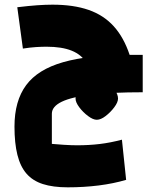

<svg xmlns="http://www.w3.org/2000/svg" viewBox="-20 -505 631 822"><path d="M270 297Q207 297 163.5 283Q120 269 93.5 238.5Q67 208 54.5 158Q42 108 42 37Q42 -73 92 -140.5Q142 -208 251 -239Q360 -270 535 -270L591 -110Q460 -110 373.5 -100Q287 -90 244.5 -69.5Q202 -49 202 -18V111Q221 113 254 115Q287 117 310 117Q361 117 407 111.5Q453 106 502 93L520 265Q466 281 402.5 289Q339 297 270 297ZM591 -110Q494 -110 436.5 -140Q379 -170 350 -236Q329 -271 287 -288Q245 -305 179 -305Q159 -305 134.5 -303.5Q110 -302 78 -297L54 -474Q104 -480 139.5 -482.5Q175 -485 205 -485Q295 -485 359.5 -462.5Q424 -440 467 -392.5Q510 -345 535 -270H591ZM394.3 7.8Q378.3 7.8 356.9 -8.3Q335.5 -24.3 319.4 -45.7Q303.4 -67.1 303.4 -83.2Q303.4 -101.3 318.9 -122.2Q334.4 -143.1 355.8 -158.6Q377.2 -174.1 394.3 -174.1Q412.5 -174.1 433.4 -158.6Q454.3 -143.1 469.8 -122.2Q485.3 -101.3 485.3 -83.2Q485.3 -67.1 469.2 -45.7Q453.2 -24.3 432.3 -8.3Q411.5 7.8 394.3 7.8Z"/></svg>

Font: Changa ExtraBold
Style: Regular
Weight: 800
Designer: Eduardo Rodriguez Tunni
Foundry: Eduardo Rodriguez Tunni
Version: Version 3.002; ttfautohint (v1.8.2)